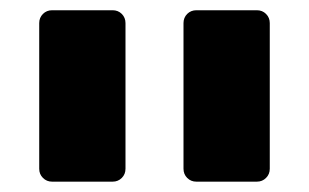

<svg xmlns="http://www.w3.org/2000/svg" viewBox="-20 -591 603 375"><path d="M363.5 -236.2Q352.9 -236.2 345.6 -243.5Q338.4 -250.7 338.4 -261.4V-545.9Q338.4 -556.5 345.6 -563.8Q352.9 -571 363.5 -571H481.7Q492.4 -571 499.6 -563.8Q506.9 -556.5 506.9 -545.9V-261.4Q506.9 -250.7 499.6 -243.5Q492.4 -236.2 481.7 -236.2ZM81.8 -236.2Q71.1 -236.2 63.9 -243.5Q56.6 -250.7 56.6 -261.4V-545.9Q56.6 -556.5 63.9 -563.8Q71.1 -571 81.8 -571H200Q210.6 -571 217.9 -563.8Q225.1 -556.5 225.1 -545.9V-261.4Q225.1 -250.7 217.9 -243.5Q210.6 -236.2 200 -236.2Z"/></svg>

Font: Rubik Light
Style: Regular
Weight: 300
Designer: Hubert and Fischer
Foundry: Hubert and Fischer
Version: Version 2.300;gftools[0.9.30]